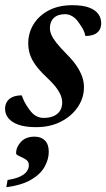

<svg xmlns="http://www.w3.org/2000/svg" viewBox="-28 -490 420 758"><path d="M58 -113.5Q62 -101.5 68 -89.2Q74 -77 87.5 -58Q101 -39 115 -31.8Q129 -24.5 144 -24.5Q167 -24.5 183.2 -31.5Q199.5 -38.5 208.5 -52Q217.5 -65.5 217.5 -85Q217.5 -99 212 -113.2Q206.5 -127.5 192.8 -145.5Q179 -163.5 153 -188Q127 -212.5 111.8 -234Q96.5 -255.5 90 -276Q83.5 -296.5 83.5 -318.5Q83.5 -360 104.5 -394.2Q125.5 -428.5 164.5 -449Q203.5 -469.5 258 -469.5Q299 -469.5 324 -460Q349 -450.5 360.2 -434.5Q371.5 -418.5 371.5 -398.5Q371.5 -382.5 364.5 -371.2Q357.5 -360 343.8 -354Q330 -348 309 -348Q306.5 -361.5 300.8 -372.5Q295 -383.5 283.5 -400Q272 -417 258 -425.5Q244 -434 229 -434Q200 -434 184.5 -419.2Q169 -404.5 169 -379Q169 -367 174.5 -353.5Q180 -340 194 -322Q208 -304 234 -277.5Q260 -251.5 275 -229Q290 -206.5 296.8 -186Q303.5 -165.5 303.5 -146Q303.5 -103.5 279.2 -67.5Q255 -31.5 212.5 -9.8Q170 12 115 12Q71.5 12 44.5 2.2Q17.5 -7.5 4.8 -23.8Q-8 -40 -8 -60Q-8 -76.5 -0.5 -88.5Q7 -100.5 21.8 -107Q36.5 -113.5 58 -113.5ZM35.5 115Q35.5 91 54.5 70.2Q73.5 49.5 108.5 49.5Q134.5 49.5 149.5 64.8Q164.5 80 164.5 109.5Q164.5 139 148.2 168.2Q132 197.5 95.2 219.2Q58.5 241 -3 249L2 220.5Q34 215.5 52.2 206.5Q70.5 197.5 78.2 186Q86 174.5 86 162.5Q86 147 73.2 139.2Q60.5 131.5 48 126.2Q35.5 121 35.5 115Z"/></svg>

Font: Newsreader 36pt SemiBold
Style: Italic
Weight: 600
Italic angle: -17°
Designer: Hugues Gentile
Foundry: Production Type
Version: Version 1.003